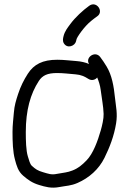

<svg xmlns="http://www.w3.org/2000/svg" viewBox="-20 -899 594 882"><path d="M426.5 -543C433 -527.4 440 -507.2 442.6 -485.5C447.4 -445.7 454.7 -413.2 456 -375.6C456.8 -353.9 449 -321.5 443 -300.4C428.8 -250.8 407.9 -193.6 378 -162.7C356.5 -140.5 339.1 -126 312.5 -115.7C289 -106.5 274.1 -106.2 241.6 -100.3C215.8 -94.8 202.4 -100.8 177.5 -108C153.3 -115 143.1 -121.9 126.4 -137.2C117.5 -145.4 113.7 -162.1 107.9 -180.7C99.5 -208.2 98.5 -253.1 98.5 -293C98.5 -392.1 119.6 -467.8 158.5 -527.2C175 -552.5 197.6 -563.5 242.5 -563.5C270.8 -563.5 298.1 -559.7 327.1 -557.5C352.1 -555.7 369.2 -547.4 386.2 -536.5C400.8 -527.1 417.8 -532 426.5 -543ZM389.2 -605C371.6 -612.6 351 -617.1 330.9 -618.5C302.1 -620.5 274.4 -624.5 243 -624.5C176.1 -624.5 135.7 -603.8 107.5 -559.8C89.7 -532.1 74.5 -501.9 63.1 -466.9C53.5 -437.4 46.2 -414.7 43.5 -380C41.5 -354.2 37.5 -324.1 37.5 -293.5C37.5 -248.7 38.7 -202.1 49 -164.7C56.3 -138 62.7 -112.2 86.9 -91.5C108.5 -73.1 127.8 -58.7 160.5 -49C187.5 -41 214.6 -32.5 252.3 -39.7C284.3 -45.8 305.6 -45.2 336 -58.5C389.2 -81.8 433.9 -121 460.2 -174.5C483.6 -222 503.8 -273.6 513.3 -332C520.8 -377.7 512.4 -409.3 508.4 -448.3C502.8 -503.7 493.9 -553.5 469.8 -593.4C460.5 -608.6 449.9 -625 439.8 -637.8C416.2 -667.6 369.9 -634.2 389.2 -605ZM329.2 -709.3C331.4 -719.3 332.2 -722.1 336.7 -729.5C347.1 -746.6 360.1 -763.9 375.3 -780.6C390 -797 409.9 -812.2 426.1 -823.7C459.2 -845.7 423.4 -897.2 389.7 -872.4C361.4 -852.1 325.9 -819.7 302.9 -788.4C290.9 -772 277.6 -756.1 271.9 -733C269 -721.6 267.1 -710.1 273.4 -699.9C289.5 -673.7 324.5 -688.2 329.2 -709.3Z"/></svg>

Font: CiSf OpenHand
Style: Bd
Weight: 400
Foundry: Cannot Into Space Fonts
Version: Version 0.7892